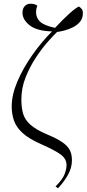

<svg xmlns="http://www.w3.org/2000/svg" viewBox="-20 -779 466 1033"><path d="M292 234 279 224Q317 186 327.5 158Q338 130 338 109Q338 76 307.5 53Q277 30 202 -3Q136 -32 102 -63Q68 -94 55.5 -129.5Q43 -165 43 -206Q43 -269 73.5 -340.5Q104 -412 153.5 -482.5Q203 -553 260 -610Q179 -612 140 -642.5Q101 -673 101 -711Q101 -733 113 -746Q125 -759 145 -759Q157 -759 166 -756Q175 -753 181 -748Q177 -739 175.5 -731Q174 -723 174 -714Q174 -683 195.5 -662.5Q217 -642 276 -629Q371 -730 405 -744Q415 -737 420.5 -729.5Q426 -722 426 -709Q426 -681 411 -662.5Q396 -644 373 -632.5Q350 -621 327 -615Q304 -609 287 -607Q269 -590 237.5 -554.5Q206 -519 173.5 -470Q141 -421 118 -363.5Q95 -306 95 -244Q95 -201 104 -168.5Q113 -136 142.5 -109Q172 -82 233 -56Q286 -34 315 -14Q344 6 355.5 28.5Q367 51 367 83Q367 124 345.5 162Q324 200 292 234Z"/></svg>

Font: Display Extralight
Style: Italic
Weight: 200
Italic angle: -2°
Designer: Latin by Veronika Burian and Jose Scaglione. Greek by Irene Vlachou. Cyrillic by Vera Evstafieva
Foundry: TypeTogether
Version: Version 3.002